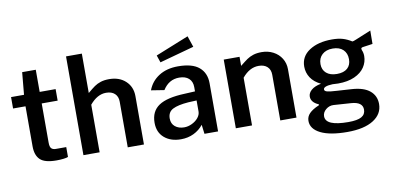

<svg xmlns="http://www.w3.org/2000/svg" viewBox="-83 -1023 2986 1459"><g transform="rotate(-10 1410.0 -293.5)"><path d="M242 -442H365V-531H242V-702H137L121 -530H21V-442H117V-133C117 -87 128.8 -52.7 152.5 -30C176.2 -7.3 218 4 278 4C297.3 4 315.3 3 332 1C348.7 -1 360.7 -3.7 368 -7V-83H288C272.7 -83 261.2 -87 253.5 -95C245.8 -103 242 -118 242 -140Z M486 -762V0H611V-367C649.7 -413.7 691.7 -437 737 -437C765.7 -437 788 -429.5 804 -414.5C820 -399.5 828 -379 828 -353V0H953V-373C953 -421 936.8 -460 904.5 -490C872.2 -520 830 -535 778 -535C752.7 -535 730.8 -532 712.5 -526C694.2 -520 677.8 -512 663.5 -502C649.2 -492 630.7 -477.3 608 -458V-762Z M1110 -32C1142.7 -4 1185.3 10 1238 10C1274 10 1306.8 2.8 1336.5 -11.5C1366.2 -25.8 1391 -45.7 1411 -71L1420 0H1525V-371C1525 -424.3 1507.5 -465.8 1472.5 -495.5C1437.5 -525.2 1383.3 -540 1310 -540C1252 -540 1202.8 -527.2 1162.5 -501.5C1122.2 -475.8 1093.7 -440.7 1077 -396L1178 -380C1208.7 -429.3 1250.7 -454 1304 -454C1336 -454 1360.8 -446 1378.5 -430C1396.2 -414 1405 -391.7 1405 -363V-330L1326 -326C1233.3 -322.7 1166 -306.8 1124 -278.5C1082 -250.2 1061 -206.7 1061 -148C1061 -98.7 1077.3 -60 1110 -32ZM1338 -89.5C1318 -79.8 1298 -75 1278 -75C1249.3 -75 1225.8 -82.5 1207.5 -97.5C1189.2 -112.5 1180 -133.3 1180 -160C1180 -193.3 1193.3 -216.8 1220 -230.5C1246.7 -244.2 1286.7 -253 1340 -257L1405 -260V-175C1405 -158.3 1398.8 -142.3 1386.5 -127C1374.2 -111.7 1358 -99.2 1338 -89.5ZM1451 -666 1422 -752 1166 -649 1185 -593Z M1662 -530V0H1787V-368C1825 -414 1867.3 -437 1914 -437C1942.7 -437 1965 -429.5 1981 -414.5C1997 -399.5 2005 -379 2005 -353V0H2130V-374C2130 -404.7 2122.3 -432.3 2107 -457C2091.7 -481.7 2070.7 -501 2044 -515C2017.3 -529 1987.7 -536 1955 -536C1929.7 -536 1907.8 -533 1889.5 -527C1871.2 -521 1855 -513.2 1841 -503.5C1827 -493.8 1808 -479.3 1784 -460V-530Z M2287 139C2335 163 2403.7 175 2493 175C2579.7 175 2646.8 159.8 2694.5 129.5C2742.2 99.2 2766 58.3 2766 7C2766 -35 2750.7 -69 2720 -95C2689.3 -121 2643 -136 2581 -140L2469 -147C2432.3 -149 2407.2 -151.8 2393.5 -155.5C2379.8 -159.2 2373 -165.3 2373 -174C2373 -190.7 2396.7 -200 2444 -202C2460 -200.7 2474.3 -200 2487 -200C2537 -200 2579.3 -207.8 2614 -223.5C2648.7 -239.2 2674.7 -260 2692 -286C2709.3 -312 2718 -340.7 2718 -372C2718 -388.7 2714.7 -404.3 2708 -419C2706.7 -424.3 2706 -427.7 2706 -429C2706 -432.3 2707.5 -435 2710.5 -437C2713.5 -439 2718.7 -440.3 2726 -441C2728.7 -441.7 2743 -443.7 2769 -447L2796 -451L2797 -554L2678 -505C2664 -499 2654.7 -496 2650 -496C2648.7 -496 2647.7 -496.3 2647 -497C2626.3 -510.3 2604.5 -520.5 2581.5 -527.5C2558.5 -534.5 2530.3 -538 2497 -538C2425.7 -538 2367.5 -523.2 2322.5 -493.5C2277.5 -463.8 2255 -423 2255 -371C2255 -339.7 2263.5 -311 2280.5 -285C2297.5 -259 2323.3 -237.7 2358 -221C2325.3 -215 2300.3 -204.5 2283 -189.5C2265.7 -174.5 2257 -157.7 2257 -139C2257 -124.3 2261.7 -111.3 2271 -100C2280.3 -88.7 2293.3 -79.3 2310 -72C2314 -70 2316 -68 2316 -66C2316 -64 2314 -62.3 2310 -61C2278.7 -47.7 2255 -32.8 2239 -16.5C2223 -0.2 2215 19 2215 41C2215 82.3 2239 115 2287 139ZM2572 -298C2553.3 -281.3 2526.3 -273 2491 -273C2456.3 -273 2429.2 -281.5 2409.5 -298.5C2389.8 -315.5 2380 -338.7 2380 -368C2380 -398.7 2390 -423.2 2410 -441.5C2430 -459.8 2457 -469 2491 -469C2525.7 -469 2552.5 -459.8 2571.5 -441.5C2590.5 -423.2 2600 -398.7 2600 -368C2600 -338 2590.7 -314.7 2572 -298ZM2614.5 84C2593.5 96 2559.7 102 2513 102C2455 102 2411.3 95.8 2382 83.5C2352.7 71.2 2338 52.3 2338 27C2338 7 2346.8 -10.3 2364.5 -25C2382.2 -39.7 2402 -46.3 2424 -45L2558 -36C2616.7 -32 2646 -10.3 2646 29C2646 53.7 2635.5 72 2614.5 84Z"/></g></svg>

Font: Morrison SemiBold
Style: Regular
Weight: 600
Designer: Pablo Impallari, Rodrigo Fuenzalida (Modified by Dan O. Williams)
Version: Version 0.030; ttfautohint (v1.8.1)